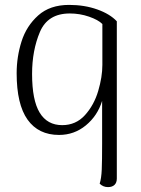

<svg xmlns="http://www.w3.org/2000/svg" viewBox="-20 -537 577 784"><path d="M387 213Q394 191 395.5 155Q397 119 397 50V-125Q378 -64 330.5 -25Q283 14 221 14Q137 14 92.5 -48.5Q48 -111 48 -238Q48 -305 68 -368Q88 -431 136 -474Q184 -517 262 -517Q325 -517 377 -498.5Q429 -480 457 -450V192Q457 209 447.5 218Q438 227 421 227Q401 227 387 213ZM398 -272V-439Q381 -456 343.5 -469Q306 -482 265 -482Q175 -482 143 -406.5Q111 -331 111 -235Q111 -128 142 -77Q173 -26 234 -26Q290 -26 327 -67Q364 -108 381 -165.5Q398 -223 398 -272Z"/></svg>

Font: Arima Madurai Light
Style: Regular
Weight: 300
Designer: Joana Correia and Natanael Gama
Foundry: NDISCOVER
Version: Version 1.019